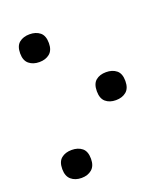

<svg xmlns="http://www.w3.org/2000/svg" viewBox="-137 -827 819 942"><g transform="rotate(-20 272.0 -356.0)"><path d="M202 -658Q202 -621 181 -603.5Q160 -586 127 -586Q94 -586 73 -603.5Q52 -621 52 -658Q52 -697 73 -714Q94 -731 127 -731Q160 -731 181 -714Q202 -697 202 -658ZM491 -355Q491 -317 470 -299.5Q449 -282 416 -282Q383 -282 362.5 -299.5Q342 -317 342 -355Q342 -394 362.5 -411Q383 -428 416 -428Q449 -428 470 -411Q491 -394 491 -355ZM202 -54Q202 -17 181 1Q160 19 127 19Q94 19 73 1Q52 -17 52 -54Q52 -93 73 -110Q94 -127 127 -127Q160 -127 181 -110Q202 -93 202 -54Z"/></g></svg>

Font: Noto Sans Condensed SemiBold
Style: Regular
Weight: 600
Width: 3
Designer: Monotype Design Team
Foundry: Monotype Imaging Inc.
Version: Version 2.013; ttfautohint (v1.8.4.7-5d5b)